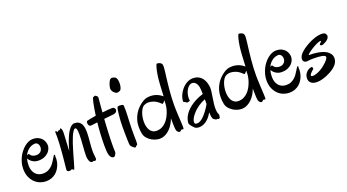

<svg xmlns="http://www.w3.org/2000/svg" viewBox="-54 -1269 3383 1871"><g transform="rotate(-20 1637.5 -334.0)"><path d="M353 -178.2Q353 -172.9 353.5 -165.5Q354 -158.2 354 -148.9Q354 -137.2 350.6 -119.9Q347.2 -102.5 339.6 -83.5Q332 -64.5 319.3 -45.4Q306.6 -26.4 288.1 -11.2Q269.5 3.9 244.4 13.4Q219.2 22.9 187 22.9Q158.2 22.9 128.2 12Q98.1 1 73.5 -22.2Q48.8 -45.4 33 -81.3Q17.1 -117.2 17.1 -167Q17.1 -198.2 25.1 -228.5Q33.2 -258.8 46.6 -285.6Q60.1 -312.5 78.4 -335.2Q96.7 -357.9 116.9 -374.3Q137.2 -390.6 158.9 -399.9Q180.7 -409.2 201.2 -409.2Q236.8 -409.2 260 -397.9Q283.2 -386.7 296.9 -370.1Q310.5 -353.5 316.2 -334.7Q321.8 -315.9 321.8 -300.8Q321.8 -286.1 314.7 -267.3Q307.6 -248.5 291.5 -231.7Q275.4 -214.8 249.5 -203.4Q223.6 -191.9 186 -191.9Q166 -191.9 150.1 -197.5Q134.3 -203.1 122.1 -211.7Q109.9 -220.2 101.3 -230.2Q92.8 -240.2 86.9 -249Q78.1 -218.8 78.1 -178.2Q78.1 -150.4 86.2 -128.2Q94.2 -106 108.4 -90.3Q122.6 -74.7 142.1 -66.4Q161.6 -58.1 185.1 -58.1Q214.4 -58.1 236.3 -68.1Q258.3 -78.1 274.7 -93.3Q291 -108.4 303 -126.2Q314.9 -144 323.7 -158.9Q332.5 -173.8 339.1 -183.6Q345.7 -193.4 352.1 -192.9Q355 -192.9 355 -188Q355 -185.5 354.5 -183.1Q354 -180.7 353 -178.2ZM206.1 -359.9Q197.3 -359.9 183.3 -356.2Q169.4 -352.5 154.1 -343.3Q138.7 -334 123.5 -318.1Q108.4 -302.2 97.2 -277.8Q104 -281.2 109.1 -283.7Q114.3 -286.1 116.2 -286.1Q117.2 -286.1 119.1 -284.2Q130.4 -265.1 147.2 -257.1Q164.1 -249 185.1 -249Q201.7 -249 213.6 -254.6Q225.6 -260.3 233.4 -269Q241.2 -277.8 244.6 -288.3Q248 -298.8 248 -309.1Q248 -331.1 236.8 -345.5Q225.6 -359.9 206.1 -359.9Z M717.8 -21Q717.8 -15.1 713.6 -8.1Q709.5 -1 701.7 -1Q697.3 -1 694.8 -3.4Q692.4 -5.9 689.9 -5.9Q686.5 -5.9 683.3 -3.4Q680.2 -1 672.9 -1Q663.1 -1 656 -8.1Q648.9 -15.1 644.5 -26.1Q640.1 -37.1 637.9 -50Q635.7 -63 635.7 -74.2Q635.7 -96.2 637.5 -124.3Q639.2 -152.3 641.4 -181.9Q643.6 -211.4 645.3 -240.7Q647 -270 647 -294.9Q647 -328.1 642.6 -346.7Q638.2 -365.2 627 -365.2Q616.2 -363.8 605 -346.7Q593.8 -329.6 582 -303Q570.3 -276.4 559.1 -242.9Q547.9 -209.5 537.4 -174.6Q526.9 -139.6 517.6 -106.7Q508.3 -73.7 501 -47.9Q493.7 -22 488.3 -6.1Q482.9 9.8 481 9.8Q477.1 9.8 475.1 8.1Q473.1 6.3 471.4 4.4Q469.7 2.4 467.3 0.7Q464.8 -1 460 -1Q455.6 -1 454.1 0Q452.6 1 450.7 2.4Q448.7 3.9 445.8 4.9Q442.9 5.9 435.5 5.9Q426.8 5.9 418.2 1.5Q409.7 -2.9 409.7 -12.2Q409.7 -18.1 411.6 -36.4Q413.6 -54.7 416.3 -81.3Q418.9 -107.9 422.1 -140.9Q425.3 -173.8 428 -209Q430.7 -244.1 432.6 -279.3Q434.6 -314.5 434.6 -346.2Q434.6 -361.8 434.1 -375.2Q433.6 -388.7 433.6 -400.9Q433.6 -403.8 436.5 -403.8Q442.4 -403.8 445.6 -401.6Q448.7 -399.4 450.2 -397Q451.7 -394.5 451.9 -392.3Q452.1 -390.1 452.6 -390.1Q454.1 -390.1 456.1 -391.8Q458 -393.6 460.2 -395.5Q462.4 -397.5 464.4 -399.2Q466.3 -400.9 467.8 -400.9H472.7Q480 -400.9 482.9 -403.1Q485.8 -405.3 487.1 -408Q488.3 -410.6 488.8 -412.8Q489.3 -415 491.7 -415Q493.2 -415 495.8 -412.8Q498.5 -410.6 501.2 -405.5Q503.9 -400.4 505.9 -392.1Q507.8 -383.8 507.8 -372.1Q507.8 -356.4 506.6 -332.5Q505.4 -308.6 503.7 -281.5Q502 -254.4 500.5 -226.8Q499 -199.2 498.5 -176.8Q503.9 -197.8 511.5 -223.4Q519 -249 529.1 -275.4Q539.1 -301.8 550.8 -326.9Q562.5 -352.1 576.2 -371.6Q589.8 -391.1 605 -403.1Q620.1 -415 636.7 -415Q663.1 -415 679.9 -405.3Q696.8 -395.5 706.5 -378.4Q716.3 -361.3 720 -338.4Q723.6 -315.4 723.6 -289.1Q723.6 -266.6 721.7 -241.9Q719.7 -217.3 717.5 -192.6Q715.3 -168 713.6 -144Q711.9 -120.1 711.9 -99.1Q711.9 -73.2 714.8 -52.5Q717.8 -31.7 717.8 -21Z M943.8 -574.2Q943.8 -571.3 942.9 -558.8Q941.9 -546.4 940.2 -525.9Q938.5 -505.4 936 -478.3Q933.6 -451.2 931.2 -419.9Q961.9 -423.8 989.5 -426Q1017.1 -428.2 1036.1 -428.2Q1042.5 -428.2 1047.4 -425.8Q1052.2 -423.3 1055.4 -420.2Q1058.6 -417 1060.5 -413.3Q1062.5 -409.7 1063 -407.2Q1063 -404.8 1063.5 -402.6Q1064 -400.4 1064 -397.9Q1064 -388.2 1055.4 -378.4Q1046.9 -368.7 1029.8 -366.2L925.8 -355Q923.3 -319.8 921.4 -282.7Q919.4 -245.6 917.7 -208.7Q916 -171.9 915 -136.2Q914.1 -100.6 914.1 -68.8Q914.1 -48.3 915 -35.6Q916 -22.9 916 -19Q916 -10.7 912.8 -2.7Q909.7 5.4 905.5 12Q901.4 18.6 896.7 22.7Q892.1 26.9 889.2 26.9Q871.6 26.9 861.3 15.9Q851.1 4.9 845.9 -13.7Q840.8 -32.2 839.4 -56.2Q837.9 -80.1 837.9 -106Q837.9 -167 841.3 -228.3Q844.7 -289.6 851.1 -346.2L790 -338.9Q788.6 -338.9 787.1 -338.4Q785.6 -337.9 783.7 -337.9Q774.4 -337.9 768.8 -342.3Q763.2 -346.7 760.3 -352.5Q757.3 -358.4 756.6 -364.5Q755.9 -370.6 755.9 -374Q755.9 -380.9 757.8 -386.7Q759.8 -392.6 765.1 -394Q775.4 -397.9 801 -402.6Q826.7 -407.2 858.9 -412.1Q864.3 -451.7 869.9 -484.6Q875.5 -517.6 880.9 -541.7Q886.2 -565.9 890.9 -579.3Q895.5 -592.8 898.9 -592.8Q899.9 -592.8 901.4 -592.3Q902.8 -591.8 903.8 -591.8Q906.7 -591.8 908.4 -595Q910.2 -598.1 915 -598.1Q919.4 -598.1 924.6 -595.5Q929.7 -592.8 933.8 -588.9Q938 -585 940.9 -580.8Q943.8 -576.7 943.8 -574.2Z M1186 -637.2Q1186.5 -627.4 1185.3 -615.5Q1184.1 -603.5 1181.4 -592.3Q1178.7 -581.1 1174.1 -572.3Q1169.4 -563.5 1163.1 -560.1Q1147 -551.8 1134.8 -551.8Q1125 -551.8 1117.9 -556.4Q1110.8 -561 1104 -566.9Q1094.2 -574.7 1087.6 -587.4Q1081.1 -600.1 1081.1 -611.8Q1081.1 -621.1 1084.2 -634.5Q1087.4 -647.9 1092.3 -660.6Q1097.2 -673.3 1102.8 -683.8Q1108.4 -694.3 1113.8 -698.2Q1122.1 -705.1 1129.2 -705.8Q1136.2 -706.5 1140.6 -705.1Q1151.4 -702.6 1159.7 -699Q1168 -695.3 1173.6 -687.7Q1179.2 -680.2 1182.1 -668Q1185.1 -655.8 1186 -637.2ZM1146 -418.9Q1148.4 -416.5 1149.7 -402.8Q1150.9 -389.2 1150.9 -367.2Q1150.9 -352.5 1150.4 -335.4Q1149.9 -318.4 1149.2 -300.3Q1148.4 -282.2 1147.5 -263.9Q1146.5 -245.6 1146 -229Q1144.5 -201.7 1144.3 -178.5Q1144 -155.3 1144 -133.8Q1144 -105.5 1144.5 -82Q1145 -58.6 1145 -43Q1145 -25.9 1143.8 -16.8Q1142.6 -7.8 1138.7 -6.8Q1134.3 -5.9 1131.3 -2.7Q1128.4 0.5 1126 3.4Q1123.5 6.3 1120.4 8.5Q1117.2 10.7 1112.8 9.8Q1110.4 9.3 1104.5 5.4Q1098.6 1.5 1092 -4.2Q1085.4 -9.8 1079.6 -17.1Q1073.7 -24.4 1071.8 -32.2Q1070.8 -36.1 1070.1 -47.9Q1069.3 -59.6 1068.8 -76.2Q1068.4 -92.8 1067.9 -113Q1067.4 -133.3 1067.1 -154.1Q1066.9 -174.8 1066.9 -194.8Q1066.9 -214.8 1066.9 -231Q1066.9 -255.9 1068.6 -281.7Q1070.3 -307.6 1072.5 -330.1Q1074.7 -352.5 1076.9 -369.4Q1079.1 -386.2 1080.1 -393.1Q1082 -404.8 1084.2 -411.4Q1086.4 -418 1089.1 -420.9Q1091.8 -423.8 1094.5 -424.6Q1097.2 -425.3 1100.1 -425.8Q1106 -426.8 1113.5 -426.3Q1121.1 -425.8 1127.9 -424.8Q1134.8 -423.8 1139.9 -422.1Q1145 -420.4 1146 -418.9Z M1643.6 -617.2Q1643.1 -606.9 1640.6 -586.4Q1638.2 -565.9 1634.5 -537.8Q1630.9 -509.8 1627 -475.3Q1623 -440.9 1619.6 -403.1Q1616.2 -365.2 1614 -325.4Q1611.8 -285.6 1611.8 -246.1Q1611.8 -225.6 1612.8 -199.7Q1613.8 -173.8 1615 -147.2Q1616.2 -120.6 1617.7 -95Q1619.1 -69.3 1620.1 -48.8Q1621.1 -28.3 1621.1 -15.1Q1621.1 -2 1619.6 0Q1617.2 2.9 1613.3 2.7Q1609.4 2.4 1605.5 1.7Q1601.6 1 1597.9 0.5Q1594.2 0 1592.8 2Q1591.8 4.4 1589.4 7.1Q1586.9 9.8 1583.7 12Q1580.6 14.2 1576.2 15.1Q1571.8 16.1 1566.9 14.2Q1558.6 9.3 1551.5 0.2Q1544.4 -8.8 1543 -22.9Q1541.5 -32.7 1540.8 -45.9Q1540 -59.1 1539.6 -74.5Q1539.1 -89.8 1538.8 -106.2Q1538.6 -122.6 1538.6 -138.2Q1526.9 -106 1510.7 -80.3Q1494.6 -54.7 1475.8 -36.1Q1457 -17.6 1436.5 -6.1Q1416 5.4 1396 9.8Q1369.6 15.1 1341.1 9Q1312.5 2.9 1287.8 -11.5Q1263.2 -25.9 1245.1 -47.1Q1227.1 -68.4 1221.7 -94.2Q1217.8 -112.3 1216.3 -129.4Q1214.8 -146.5 1214.8 -162.1Q1214.8 -203.6 1225.1 -237.3Q1235.4 -271 1251.5 -297.6Q1267.6 -324.2 1286.9 -343.8Q1306.2 -363.3 1324.2 -376.5Q1342.3 -389.6 1356.4 -396.5Q1370.6 -403.3 1377 -404.8Q1388.7 -408.2 1400.4 -409.2Q1412.1 -410.2 1422.9 -410.2Q1444.3 -410.2 1462.9 -405.8Q1481.4 -401.4 1496.8 -394.5Q1512.2 -387.7 1524.2 -379.4Q1536.1 -371.1 1544.9 -363.8Q1546.4 -393.1 1547.9 -422.4Q1549.3 -451.7 1551 -478Q1552.7 -504.4 1554.4 -526.9Q1556.2 -549.3 1558.6 -564.9Q1562.5 -591.3 1566.2 -610.4Q1569.8 -629.4 1573.5 -643.3Q1577.1 -657.2 1580.8 -667Q1584.5 -676.8 1587.9 -684.1Q1589.8 -686 1594.5 -686.3Q1599.1 -686.5 1605 -685.3Q1610.8 -684.1 1617.2 -681.6Q1623.5 -679.2 1628.9 -675.8Q1633.8 -672.4 1637.2 -668.5Q1640.6 -664.6 1642.6 -658.2Q1644.5 -651.9 1644.8 -642.1Q1645 -632.3 1643.6 -617.2ZM1537.6 -294.9Q1537.6 -301.3 1538.1 -308.8Q1538.6 -316.4 1539.6 -323.2Q1535.6 -319.8 1532.5 -317.1Q1529.3 -314.5 1527.8 -312Q1517.1 -299.8 1513.2 -298.6Q1509.3 -297.4 1504.9 -301.8Q1471.7 -335 1441.2 -346.9Q1410.6 -358.9 1385.7 -358.9Q1369.1 -358.9 1356.7 -355.2Q1344.2 -351.6 1336.9 -347.2Q1323.7 -339.4 1313 -323.5Q1302.2 -307.6 1294.7 -287.1Q1287.1 -266.6 1283 -242.9Q1278.8 -219.2 1278.8 -195.8Q1278.8 -170.9 1283.9 -147.9Q1289.1 -125 1300.3 -107.4Q1311.5 -89.8 1329.6 -79.8Q1347.7 -69.8 1373.5 -70.8Q1401.9 -72.3 1425 -84.5Q1448.2 -96.7 1466.6 -115.7Q1484.9 -134.8 1498 -158.7Q1511.2 -182.6 1520 -207Q1528.8 -231.4 1533.2 -254.4Q1537.6 -277.3 1537.6 -294.9Z M2001 -286.1Q2001.5 -269 1998 -244.4Q1994.6 -219.7 1990.2 -191.7Q1985.8 -163.6 1981.9 -134.3Q1978 -105 1978 -79.1Q1978 -62 1980.5 -46.6Q1982.9 -31.2 1988.8 -20Q1992.2 -13.7 1992.4 -8.8Q1992.7 -3.9 1991.7 -0.2Q1990.7 3.4 1989.7 6.1Q1988.8 8.8 1989.7 11.2Q1990.7 13.7 1989.3 16.8Q1987.8 20 1984.9 22.7Q1981.9 25.4 1978.3 26.6Q1974.6 27.8 1971.7 25.9Q1966.3 22.5 1963.1 22Q1960 21.5 1957.8 22.2Q1955.6 22.9 1953.9 23.9Q1952.1 24.9 1949.7 23.9Q1941.4 19.5 1931.6 13.7Q1921.9 7.8 1918.9 1Q1917 -2 1915.3 -8.8Q1913.6 -15.6 1912.4 -24.9Q1911.1 -34.2 1910.2 -44.9Q1909.2 -55.7 1908.7 -65.9Q1892.6 -35.6 1874.3 -15.6Q1856 4.4 1837.6 16.4Q1819.3 28.3 1801.5 33.2Q1783.7 38.1 1769 38.1Q1753.9 38.1 1742.4 34.2Q1731 30.3 1724.6 24.9Q1700.7 1 1690.7 -13.9Q1680.7 -28.8 1681.6 -38.1Q1684.1 -69.3 1696.8 -95.7Q1709.5 -122.1 1728.5 -144.3Q1747.6 -166.5 1771.2 -184.3Q1794.9 -202.1 1819.6 -216.1Q1844.2 -230 1868.2 -239.5Q1892.1 -249 1911.6 -254.9Q1910.6 -281.2 1909.4 -301Q1908.2 -320.8 1905.8 -330.1Q1898.4 -360.4 1883.3 -375.2Q1868.2 -390.1 1846.7 -390.1Q1833 -390.1 1819.1 -379.9Q1805.2 -369.6 1793.9 -352.1Q1782.7 -334.5 1775.6 -311.5Q1768.6 -288.6 1768.1 -263.2Q1768.1 -256.8 1768.6 -251Q1769 -245.1 1770 -238.8Q1770.5 -235.4 1767.8 -233.9Q1765.1 -232.4 1761.2 -231.7Q1757.3 -231 1752.9 -230.5Q1748.5 -230 1745.6 -229Q1743.2 -228 1741.7 -227.8Q1740.2 -227.5 1738.8 -228.3Q1737.3 -229 1735.1 -231Q1732.9 -232.9 1729 -235.8Q1725.1 -238.8 1720.9 -240.7Q1716.8 -242.7 1713.6 -244.1Q1710.4 -245.6 1708.3 -246.8Q1706.1 -248 1706.1 -250Q1706.1 -280.3 1719.5 -312.5Q1732.9 -344.7 1755.6 -371.3Q1778.3 -397.9 1808.3 -415Q1838.4 -432.1 1872.1 -432.1Q1899.4 -432.1 1919.4 -423.8Q1939.5 -415.5 1953.6 -402.3Q1967.8 -389.2 1976.8 -373Q1985.8 -356.9 1991 -340.6Q1996.1 -324.2 1998.3 -309.8Q2000.5 -295.4 2001 -286.1ZM1912.6 -199.2Q1897.9 -193.8 1880.4 -185.1Q1862.8 -176.3 1844.7 -164.3Q1826.7 -152.3 1808.6 -136.7Q1790.5 -121.1 1774.9 -102.1Q1756.3 -80.1 1748 -63Q1739.7 -45.9 1737.8 -33.9Q1735.8 -22 1738.8 -15.1Q1741.7 -8.3 1745.6 -6.8Q1760.7 -1 1777.1 -5.6Q1793.5 -10.3 1809.8 -22.2Q1826.2 -34.2 1841.6 -51Q1856.9 -67.9 1870.6 -85.7Q1884.3 -103.5 1895 -120.8Q1905.8 -138.2 1912.6 -150.9Z M2492.7 -617.2Q2492.2 -606.9 2489.7 -586.4Q2487.3 -565.9 2483.6 -537.8Q2480 -509.8 2476.1 -475.3Q2472.2 -440.9 2468.8 -403.1Q2465.3 -365.2 2463.1 -325.4Q2460.9 -285.6 2460.9 -246.1Q2460.9 -225.6 2461.9 -199.7Q2462.9 -173.8 2464.1 -147.2Q2465.3 -120.6 2466.8 -95Q2468.3 -69.3 2469.2 -48.8Q2470.2 -28.3 2470.2 -15.1Q2470.2 -2 2468.8 0Q2466.3 2.9 2462.4 2.7Q2458.5 2.4 2454.6 1.7Q2450.7 1 2447 0.5Q2443.4 0 2441.9 2Q2440.9 4.4 2438.5 7.1Q2436 9.8 2432.9 12Q2429.7 14.2 2425.3 15.1Q2420.9 16.1 2416 14.2Q2407.7 9.3 2400.6 0.2Q2393.6 -8.8 2392.1 -22.9Q2390.6 -32.7 2389.9 -45.9Q2389.2 -59.1 2388.7 -74.5Q2388.2 -89.8 2387.9 -106.2Q2387.7 -122.6 2387.7 -138.2Q2376 -106 2359.9 -80.3Q2343.8 -54.7 2325 -36.1Q2306.2 -17.6 2285.6 -6.1Q2265.1 5.4 2245.1 9.8Q2218.8 15.1 2190.2 9Q2161.6 2.9 2137 -11.5Q2112.3 -25.9 2094.2 -47.1Q2076.2 -68.4 2070.8 -94.2Q2066.9 -112.3 2065.4 -129.4Q2064 -146.5 2064 -162.1Q2064 -203.6 2074.2 -237.3Q2084.5 -271 2100.6 -297.6Q2116.7 -324.2 2136 -343.8Q2155.3 -363.3 2173.3 -376.5Q2191.4 -389.6 2205.6 -396.5Q2219.7 -403.3 2226.1 -404.8Q2237.8 -408.2 2249.5 -409.2Q2261.2 -410.2 2272 -410.2Q2293.5 -410.2 2312 -405.8Q2330.6 -401.4 2345.9 -394.5Q2361.3 -387.7 2373.3 -379.4Q2385.3 -371.1 2394 -363.8Q2395.5 -393.1 2397 -422.4Q2398.4 -451.7 2400.1 -478Q2401.9 -504.4 2403.6 -526.9Q2405.3 -549.3 2407.7 -564.9Q2411.6 -591.3 2415.3 -610.4Q2418.9 -629.4 2422.6 -643.3Q2426.3 -657.2 2429.9 -667Q2433.6 -676.8 2437 -684.1Q2439 -686 2443.6 -686.3Q2448.2 -686.5 2454.1 -685.3Q2460 -684.1 2466.3 -681.6Q2472.7 -679.2 2478 -675.8Q2482.9 -672.4 2486.3 -668.5Q2489.7 -664.6 2491.7 -658.2Q2493.7 -651.9 2493.9 -642.1Q2494.1 -632.3 2492.7 -617.2ZM2386.7 -294.9Q2386.7 -301.3 2387.2 -308.8Q2387.7 -316.4 2388.7 -323.2Q2384.8 -319.8 2381.6 -317.1Q2378.4 -314.5 2377 -312Q2366.2 -299.8 2362.3 -298.6Q2358.4 -297.4 2354 -301.8Q2320.8 -335 2290.3 -346.9Q2259.8 -358.9 2234.9 -358.9Q2218.3 -358.9 2205.8 -355.2Q2193.4 -351.6 2186 -347.2Q2172.9 -339.4 2162.1 -323.5Q2151.4 -307.6 2143.8 -287.1Q2136.2 -266.6 2132.1 -242.9Q2127.9 -219.2 2127.9 -195.8Q2127.9 -170.9 2133.1 -147.9Q2138.2 -125 2149.4 -107.4Q2160.6 -89.8 2178.7 -79.8Q2196.8 -69.8 2222.7 -70.8Q2251 -72.3 2274.2 -84.5Q2297.4 -96.7 2315.7 -115.7Q2334 -134.8 2347.2 -158.7Q2360.4 -182.6 2369.1 -207Q2377.9 -231.4 2382.3 -254.4Q2386.7 -277.3 2386.7 -294.9Z M2876 -178.2Q2876 -172.9 2876.5 -165.5Q2877 -158.2 2877 -148.9Q2877 -137.2 2873.5 -119.9Q2870.1 -102.5 2862.5 -83.5Q2855 -64.5 2842.3 -45.4Q2829.6 -26.4 2811 -11.2Q2792.5 3.9 2767.3 13.4Q2742.2 22.9 2710 22.9Q2681.2 22.9 2651.1 12Q2621.1 1 2596.4 -22.2Q2571.8 -45.4 2555.9 -81.3Q2540 -117.2 2540 -167Q2540 -198.2 2548.1 -228.5Q2556.2 -258.8 2569.6 -285.6Q2583 -312.5 2601.3 -335.2Q2619.6 -357.9 2639.9 -374.3Q2660.2 -390.6 2681.9 -399.9Q2703.6 -409.2 2724.1 -409.2Q2759.8 -409.2 2783 -397.9Q2806.2 -386.7 2819.8 -370.1Q2833.5 -353.5 2839.1 -334.7Q2844.7 -315.9 2844.7 -300.8Q2844.7 -286.1 2837.6 -267.3Q2830.6 -248.5 2814.5 -231.7Q2798.3 -214.8 2772.5 -203.4Q2746.6 -191.9 2709 -191.9Q2689 -191.9 2673.1 -197.5Q2657.2 -203.1 2645 -211.7Q2632.8 -220.2 2624.3 -230.2Q2615.7 -240.2 2609.9 -249Q2601.1 -218.8 2601.1 -178.2Q2601.1 -150.4 2609.1 -128.2Q2617.2 -106 2631.3 -90.3Q2645.5 -74.7 2665 -66.4Q2684.6 -58.1 2708 -58.1Q2737.3 -58.1 2759.3 -68.1Q2781.2 -78.1 2797.6 -93.3Q2814 -108.4 2825.9 -126.2Q2837.9 -144 2846.7 -158.9Q2855.5 -173.8 2862.1 -183.6Q2868.7 -193.4 2875 -192.9Q2877.9 -192.9 2877.9 -188Q2877.9 -185.5 2877.4 -183.1Q2877 -180.7 2876 -178.2ZM2729 -359.9Q2720.2 -359.9 2706.3 -356.2Q2692.4 -352.5 2677 -343.3Q2661.6 -334 2646.5 -318.1Q2631.3 -302.2 2620.1 -277.8Q2627 -281.2 2632.1 -283.7Q2637.2 -286.1 2639.2 -286.1Q2640.1 -286.1 2642.1 -284.2Q2653.3 -265.1 2670.2 -257.1Q2687 -249 2708 -249Q2724.6 -249 2736.6 -254.6Q2748.5 -260.3 2756.3 -269Q2764.2 -277.8 2767.6 -288.3Q2771 -298.8 2771 -309.1Q2771 -331.1 2759.8 -345.5Q2748.5 -359.9 2729 -359.9Z M3244.6 -383.8Q3246.1 -380.9 3246.3 -377.9Q3246.6 -375 3246.6 -371.1Q3246.6 -355.5 3230.2 -338.4Q3213.9 -321.3 3178.7 -307.1Q3171.4 -304.2 3165.5 -304.2Q3158.2 -304.2 3153.1 -308.3Q3147.9 -312.5 3147.9 -316.9Q3147.9 -319.8 3151.6 -323.7Q3155.3 -327.6 3159.4 -331.5Q3163.6 -335.4 3167.2 -338.9Q3170.9 -342.3 3170.9 -344.2Q3170.9 -348.1 3164.6 -348.1Q3154.8 -348.1 3139.6 -342.5Q3124.5 -336.9 3107.7 -327.9Q3090.8 -318.8 3073.5 -308.3Q3056.2 -297.9 3042.5 -287.8Q3028.8 -277.8 3020.3 -270Q3011.7 -262.2 3011.7 -258.8Q3011.7 -256.8 3015.6 -256.8H3029.8Q3043 -256.8 3063.7 -255.4Q3084.5 -253.9 3107.4 -249.8Q3130.4 -245.6 3153.6 -238Q3176.8 -230.5 3195.1 -217.8Q3213.4 -205.1 3225.1 -187Q3236.8 -168.9 3236.8 -144Q3236.8 -131.3 3232.7 -116.9Q3228.5 -102.5 3218 -87.6Q3207.5 -72.8 3189.5 -57.4Q3171.4 -42 3143.6 -26.9Q3101.6 -4.4 3065.2 6.3Q3028.8 17.1 2999.5 17.1Q2961.4 17.1 2939.5 0Q2917.5 -17.1 2917.5 -48.8Q2917.5 -72.3 2926.5 -88.9Q2935.5 -105.5 2947.8 -116.5Q2960 -127.4 2972.2 -132.6Q2984.4 -137.7 2990.7 -138.2Q2993.7 -138.2 2995.8 -138.7Q2998 -139.2 3000.5 -139.2Q3004.9 -139.2 3004.9 -133.8V-128.9Q3004.9 -126 3006.3 -123.8Q3007.8 -121.6 3007.8 -119.1Q3007.8 -116.2 3000.7 -110.4Q2993.7 -104.5 2985.4 -96.7Q2977.1 -88.9 2970 -80.1Q2962.9 -71.3 2962.9 -63Q2962.9 -53.2 2978.5 -53.2Q2998 -53.2 3019.8 -60.8Q3041.5 -68.4 3062.3 -80.1Q3083 -91.8 3101.8 -106.7Q3120.6 -121.6 3134.8 -135.7Q3148.9 -149.9 3157.2 -162.4Q3165.5 -174.8 3165.5 -182.1Q3165.5 -190.9 3155.5 -196.3Q3145.5 -201.7 3128.2 -205.1Q3110.8 -208.5 3087.9 -209.7Q3064.9 -210.9 3039.6 -210.9Q3013.2 -210.9 2995.8 -208.5Q2978.5 -206.1 2974.6 -206.1Q2971.7 -206.1 2965.1 -206.8Q2958.5 -207.5 2951.9 -211.2Q2945.3 -214.8 2940.4 -222.2Q2935.5 -229.5 2935.5 -243.2Q2935.5 -252.4 2939.7 -264.2Q2943.8 -275.9 2954.3 -289.3Q2964.8 -302.7 2983.2 -318.4Q3001.5 -334 3029.8 -351.1Q3059.6 -369.1 3085.7 -380.6Q3111.8 -392.1 3133.1 -398.4Q3154.3 -404.8 3170.4 -407Q3186.5 -409.2 3195.8 -409.2Q3217.8 -409.2 3228.5 -403.6Q3239.3 -397.9 3244.6 -383.8Z"/></g></svg>

Font: Oregano
Style: Regular
Weight: 400
Version: Version 1.000